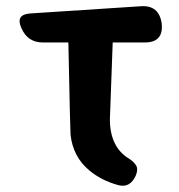

<svg xmlns="http://www.w3.org/2000/svg" viewBox="-20 -591 574 615"><path d="M359 2Q304 -13 265 -46Q214 -89 206 -159Q205 -161 199 -455H117Q69 -455 49 -500Q28 -545 78 -548L431 -571Q490 -575 498 -515Q504 -455 444 -455H341L332 -209Q332 -120 393 -83Q410 -72 416.5 -60Q423 -48 415 -29Q397 12 359 2Z"/></svg>

Font: MaokenZhuyuanTi
Style: Regular
Weight: 400
Designer: Fontworks Inc & LongZhuTi team: ZERO子、时光羊、荆南、频凡、刘鹏、Little White Dog、帆影Magmeta、奈白不弍、白日月球、ChaoTawei、雨三（排名不分先后）
Version: Version 1.000; 20230222